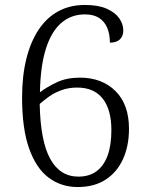

<svg xmlns="http://www.w3.org/2000/svg" viewBox="-20 -744 599 774"><path d="M293 10Q227 10 176.5 -27.5Q126 -65 97.5 -145Q69 -225 69 -351Q69 -437 86 -506Q103 -575 135.5 -624Q168 -673 215 -698.5Q262 -724 322 -724Q376 -724 410 -709Q444 -694 460.5 -670.5Q477 -647 477 -621Q477 -598 463 -585Q449 -572 423 -572Q423 -607 412 -632.5Q401 -658 379 -672Q357 -686 322 -686Q267 -686 227 -651.5Q187 -617 165 -547.5Q143 -478 141 -372Q170 -394 209.5 -412.5Q249 -431 302 -431Q391 -431 445.5 -377Q500 -323 500 -225Q500 -156 476 -103Q452 -50 406 -20Q360 10 293 10ZM296 -32Q340 -32 369.5 -54Q399 -76 414 -117.5Q429 -159 429 -220Q429 -302 394 -346.5Q359 -391 291 -391Q257 -391 228 -380.5Q199 -370 177.5 -354.5Q156 -339 140 -325Q143 -175 182.5 -103.5Q222 -32 296 -32Z"/></svg>

Font: Noto Rashi Hebrew Light
Style: Regular
Weight: 300
Version: Version 1.006